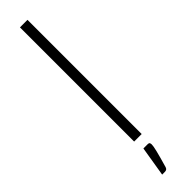

<svg xmlns="http://www.w3.org/2000/svg" viewBox="-322 -699 865 865"><g transform="rotate(-45 110.5 -267.0)"><path d="M70.5 0ZM134.5 -727.5V0H86.5V-727.5ZM121.5 51.5Q129 51.5 131.2 55.2Q133.5 59 133.5 65Q133.5 70.5 132 79.5Q130.5 88.5 127 102.5Q123.5 116.5 118.2 136.2Q113 156 105 182.5Q102.5 189.5 98.2 192Q94 194.5 86.5 194.5H70.5L94 51.5Z"/></g></svg>

Font: Lato Light
Style: Regular
Weight: 300
Designer: Lukasz Dziedzic
Foundry: tyPoland Lukasz Dziedzic
Version: Version 2.007; 2014-02-27